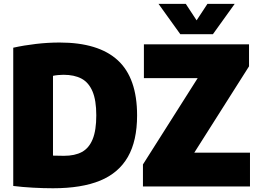

<svg xmlns="http://www.w3.org/2000/svg" viewBox="-20 -971 1344 1000"><path d="M49 -2.5V-722.5Q105 -735 167.2 -742.2Q229.5 -749.5 290 -749.5Q493 -749.5 593.5 -657Q694 -564.5 694 -370Q694 -237.5 646 -153.8Q598 -70 501.5 -30.2Q405 9.5 256 9.5Q206.5 9.5 151.5 6.5Q96.5 3.5 49 -2.5ZM481.5 -370.5Q481.5 -448.5 461.8 -495Q442 -541.5 404.5 -561.5Q367 -581.5 310.5 -581.5Q297.5 -581.5 282 -580Q266.5 -578.5 256 -576V-160.5Q278.5 -159.5 313 -159.5Q370 -159.5 406.8 -179.5Q443.5 -199.5 462.5 -245.8Q481.5 -292 481.5 -370.5ZM992 -176H1282V0H724.5V-114.5L1009.5 -564H729.5V-740H1277V-625.5ZM1060.5 -951H1202.5L1089 -793H919L805.5 -951H947.5L1004 -865Z"/></svg>

Font: Encode Sans Semi Condensed Black
Style: Regular
Weight: 900
Width: 4
Designer: Multiple Designers
Foundry: Impallari Type
Version: Version 2.000